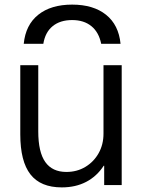

<svg xmlns="http://www.w3.org/2000/svg" viewBox="-20 -803 632 833"><path d="M293 -783Q385 -783 440 -739Q495 -695 503 -613H419Q409 -663 376.5 -689.5Q344 -716 293 -716Q241 -716 208.5 -689.5Q176 -663 168 -613H83Q91 -695 146 -739Q201 -783 293 -783ZM248 10Q156 10 112 -46.5Q68 -103 68 -220V-520H146V-233Q146 -143 176.5 -100Q207 -57 268 -57Q314 -57 350.5 -79Q387 -101 408 -138.5Q429 -176 429 -223V-520H508V0H432V-84H430Q400 -38 354 -14Q308 10 248 10Z"/></svg>

Font: M PLUS 2
Style: Regular
Weight: 400
Designer: Coji Morishita
Foundry: UNDERFOREST DESIGN
Version: Version 1.001